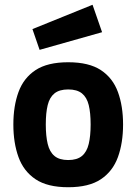

<svg xmlns="http://www.w3.org/2000/svg" viewBox="-20 -773 572 805"><path d="M266 12Q179 12 129 -21.5Q79 -55 57.5 -114.5Q36 -174 36 -251Q36 -328 57.5 -387Q79 -446 129 -479Q179 -512 266 -512Q353 -512 403 -479Q453 -446 474.5 -387Q496 -328 496 -251Q496 -174 474.5 -114.5Q453 -55 403 -21.5Q353 12 266 12ZM266 -102Q303 -102 323.5 -119Q344 -136 352 -169.5Q360 -203 360 -251Q360 -300 352 -332.5Q344 -365 323.5 -381.5Q303 -398 266 -398Q229 -398 208.5 -381.5Q188 -365 180 -332.5Q172 -300 172 -251Q172 -203 180 -169.5Q188 -136 208.5 -119Q229 -102 266 -102ZM146 -564 116 -651 368 -753 408 -638Z"/></svg>

Font: Titillium Web SemiBold
Style: Regular
Weight: 600
Designer: Mohamed Gaber, Accademia di Belle Arti di Urbino
Foundry: Kief Type Foundry, Accademia di Belle Arti di Urbino
Version: Version 3.000; ttfautohint (v1.8.4)